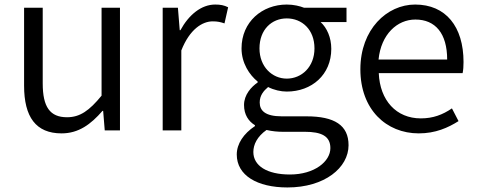

<svg xmlns="http://www.w3.org/2000/svg" viewBox="-20 -574 2102 845"><path d="M251 13C326 13 380 -27 431 -86H434L441 0H508V-540H427V-153C373 -87 332 -58 275 -58C200 -58 168 -103 168 -207V-540H86V-197C86 -59 138 13 251 13Z M696 0H778V-352C815 -446 871 -480 916 -480C938 -480 950 -477 968 -471L984 -542C966 -551 950 -554 927 -554C866 -554 811 -509 774 -441H771L763 -540H696Z M1245 251C1409 251 1514 164 1514 65C1514 -23 1452 -62 1329 -62H1220C1146 -62 1123 -88 1123 -123C1123 -154 1140 -174 1160 -191C1185 -178 1216 -171 1242 -171C1352 -171 1438 -245 1438 -359C1438 -409 1419 -451 1391 -477H1505V-540H1318C1300 -547 1273 -554 1242 -554C1134 -554 1043 -478 1043 -361C1043 -296 1078 -244 1114 -215V-211C1086 -192 1054 -157 1054 -112C1054 -69 1074 -40 1102 -23V-19C1052 14 1022 59 1022 106C1022 198 1112 251 1245 251ZM1242 -228C1178 -228 1122 -280 1122 -361C1122 -444 1176 -493 1242 -493C1309 -493 1364 -444 1364 -361C1364 -280 1308 -228 1242 -228ZM1256 194C1154 194 1095 155 1095 95C1095 62 1112 27 1153 -2C1178 4 1204 6 1222 6H1321C1395 6 1434 25 1434 78C1434 136 1365 194 1256 194Z M1823 13C1897 13 1952 -12 1998 -41L1969 -97C1928 -69 1886 -53 1832 -53C1724 -53 1652 -132 1647 -252H2016C2019 -266 2020 -283 2020 -301C2020 -457 1942 -554 1807 -554C1683 -554 1566 -445 1566 -269C1566 -92 1680 13 1823 13ZM1646 -312C1657 -423 1728 -488 1808 -488C1896 -488 1948 -427 1948 -312Z"/></svg>

Font: ChiuKong Gothic MN Normal
Style: Regular
Weight: 350
Designer: Ryoko NISHIZUKA 西塚涼子 (kana, bopomofo & ideographs); Paul D. Hunt (Latin, Greek & Cyrillic); Sandoll Communications 산돌커뮤니
Foundry: Adobe
Version: Version 1.300